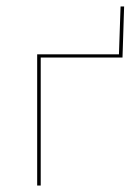

<svg xmlns="http://www.w3.org/2000/svg" viewBox="-20 -574 423 594"><path d="M353 -554H364L359 -396H106V0H95V-406H348Z"/></svg>

Font: EauTestInfant Hairline
Style: Italic
Weight: 250
Italic angle: -12°
Designer: Christian Thalmann (Catharsis Fonts)
Version: Version 0.001;PS 000.001;hotconv 1.0.88;makeotf.lib2.5.64775